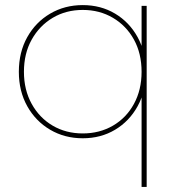

<svg xmlns="http://www.w3.org/2000/svg" viewBox="-20 -540 711 754"><path d="M305 3Q234 3 177 -30.5Q120 -64 87 -123Q54 -182 54 -258Q54 -335 87 -394Q120 -453 177 -486.5Q234 -520 305 -520Q376 -520 432 -486.5Q488 -453 520.5 -394Q553 -335 553 -258Q553 -182 520.5 -123Q488 -64 432 -30.5Q376 3 305 3ZM305 -16Q371 -16 423.5 -46.5Q476 -77 506 -132Q536 -187 536 -258Q536 -330 506 -384.5Q476 -439 423.5 -470Q371 -501 305 -501Q239 -501 187 -470Q135 -439 104.5 -384.5Q74 -330 74 -258Q74 -187 104.5 -132Q135 -77 187 -46.5Q239 -16 305 -16ZM536 194V-187L546 -257L536 -327V-517H556V194Z"/></svg>

Font: Montserrat Thin Thin
Style: Regular
Weight: 250
Version: Version 9.000